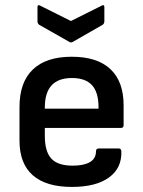

<svg xmlns="http://www.w3.org/2000/svg" viewBox="-20 -726 564 758"><path d="M264 12Q162 12 109.5 -34Q57 -80 57 -171V-304Q57 -401 109.5 -451.5Q162 -502 263 -502Q364 -502 416 -453Q468 -404 468 -310V-232Q468 -221 458 -221H157V-189Q157 -128 182.5 -100Q208 -72 267 -72Q311 -72 335 -86Q359 -100 359 -129Q359 -140 371 -140H448Q458 -140 459 -130Q462 -63 410.5 -25.5Q359 12 264 12ZM157 -297H369V-302Q369 -362 343 -390Q317 -418 264 -418Q157 -418 157 -302ZM253 -561 135 -628Q128 -633 128 -642V-698Q128 -710 140 -703L260 -643L380 -703Q392 -710 392 -698V-642Q392 -633 385 -628L268 -561Q260 -556 253 -561Z"/></svg>

Font: Sofia Sans SemiBold
Style: Regular
Weight: 600
Designer: Botio Nikoltchev, Ani Petrova
Foundry: lettersoup
Version: Version 4.101; ttfautohint (v1.8.4.7-5d5b)